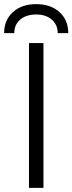

<svg xmlns="http://www.w3.org/2000/svg" viewBox="-40 -908 350 928"><path d="M170 -700V0H100V-700ZM135 -838Q87 -838 58 -813.5Q29 -789 29 -748H-20Q-20 -811 22.5 -849.5Q65 -888 135 -888Q205 -888 247.5 -849.5Q290 -811 290 -748H239Q239 -788 210.5 -813Q182 -838 135 -838Z"/></svg>

Font: Goli Light
Style: Regular
Weight: 300
Designer: jaikishan Patel
Foundry: MagicType
Version: Version 1.000